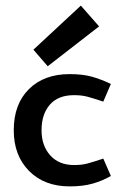

<svg xmlns="http://www.w3.org/2000/svg" viewBox="-20 -654 436 684"><path d="M29 0ZM244 -315Q271 -315 291.5 -309.5Q312 -304 348 -292L375 -355Q339 -372 306.5 -381Q274 -390 228 -390Q137 -390 83 -336.5Q29 -283 29 -190Q29 -100 83.5 -45Q138 10 228 10Q276 10 310.5 0Q345 -10 375 -27L348 -89Q312 -77 291.5 -71.5Q271 -66 244 -66Q190 -66 159 -100.5Q128 -135 128 -190Q128 -247 157.5 -281Q187 -315 244 -315ZM150 -418 333 -560 268 -634 99 -477Z"/></svg>

Font: Cambay Devanagari
Style: Regular
Weight: 700
Designer: Pooja Saxena
Foundry: Pooja Saxena
Version: Version 1.095;PS 001.095;hotconv 1.0.70;makeotf.lib2.5.58329